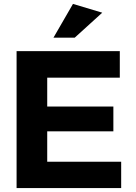

<svg xmlns="http://www.w3.org/2000/svg" viewBox="-20 -964 696 984"><path d="M222 -291H561V-418H222V-566H594V-702H65V0H601V-135H222ZM254 -771H363L504 -899L354 -944Z"/></svg>

Font: Geom
Style: Bold
Weight: 700
Version: Version 1.102